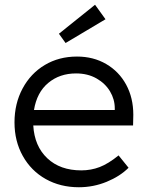

<svg xmlns="http://www.w3.org/2000/svg" viewBox="-20 -777 618 808"><path d="M41 -262Q41 -341 75 -404.5Q109 -468 168.5 -503.5Q228 -539 304 -539Q373 -539 427 -507.5Q481 -476 511 -420.5Q541 -365 541 -294L540 -249H120Q125 -162 179 -111Q233 -60 322 -60Q363 -60 399.5 -74Q436 -88 479 -123L521 -71Q485 -35 429 -12Q373 11 312 11Q234 11 172.5 -23.5Q111 -58 76 -120.5Q41 -183 41 -262ZM463 -314V-321Q463 -359 443 -392.5Q423 -426 386 -447Q349 -468 300 -468Q231 -468 183 -428Q135 -388 123 -314ZM228 -635 380 -757 424 -696 256 -596Z"/></svg>

Font: Lexend HM
Style: Regular
Weight: 400
Designer: Bonnie Shaver-Troup, Thomas Jockin, Octavio Pardo
Foundry: Lexend
Version: Version 1.091